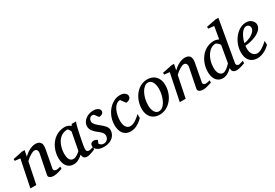

<svg xmlns="http://www.w3.org/2000/svg" viewBox="43 -1677 3765 2629"><g transform="rotate(-30 1926.0 -362.5)"><path d="M526.9 -20Q520.5 -17.6 504.6 -12.5Q488.8 -7.3 469.2 -1.7Q449.7 3.9 429.2 8.1Q408.7 12.2 393.1 12.2Q384.3 12.2 368.9 10.5Q353.5 8.8 339.4 2.7Q325.2 -3.4 316.4 -15.1Q307.6 -26.9 312 -46.9L373 -354Q376.5 -374 373.3 -387.2Q370.1 -400.4 363 -408.4Q356 -416.5 346.7 -419.7Q337.4 -422.9 329.1 -422.9Q316.9 -422.9 299.1 -415.8Q281.2 -408.7 261.5 -397Q241.7 -385.3 221.7 -369.4Q201.7 -353.5 185.1 -335.9L116.2 0H22.9L109.9 -424.8L25.9 -434.1V-462.9L176.8 -494.1H216.8L198.2 -400.9Q214.8 -417.5 236.3 -434.3Q257.8 -451.2 282.2 -464.4Q306.6 -477.5 332.8 -485.8Q358.9 -494.1 383.8 -494.1Q438.5 -494.1 461.7 -463.9Q484.9 -433.6 473.1 -366.2L419.9 -84Q417.5 -69.8 422.1 -61.5Q426.8 -53.2 434.3 -48.8Q441.9 -44.4 450.2 -43.2Q458.5 -42 462.9 -42Q476.6 -42 492.7 -45.9Q508.8 -49.8 525.9 -55.2Z M900.9 -392.1Q901.4 -394.5 897.2 -403.3Q893.1 -412.1 887.2 -421.6Q881.3 -431.2 874.8 -438.5Q868.2 -445.8 863.8 -445.8Q825.7 -445.8 795.7 -433.3Q765.6 -420.9 743.2 -399.7Q720.7 -378.4 704.8 -350.6Q689 -322.8 679.2 -292.5Q669.4 -262.2 665 -231.4Q660.6 -200.7 660.6 -172.9Q660.6 -151.9 664.1 -130.9Q667.5 -109.9 676 -92.8Q684.6 -75.7 699.5 -64.9Q714.4 -54.2 737.8 -54.2Q755.4 -54.2 772.9 -62Q790.5 -69.8 805.7 -80.1Q820.8 -90.3 832 -100.6Q843.3 -110.8 848.6 -116.2ZM1047.9 -26.9Q1042 -24.4 1026.4 -17.8Q1010.7 -11.2 991.5 -4.6Q972.2 2 952.4 7.1Q932.6 12.2 918 12.2Q899.9 12.2 887.5 7.8Q875 3.4 866.9 -5.4Q858.9 -14.2 854.5 -26.9Q850.1 -39.6 848.6 -56.2Q837.4 -45.4 822.3 -33.4Q807.1 -21.5 788.8 -11.2Q770.5 -1 749.8 5.6Q729 12.2 706.5 12.2Q677.2 12.2 655 3.9Q632.8 -4.4 616.7 -18.3Q600.6 -32.2 590.1 -50.5Q579.6 -68.8 573.2 -88.6Q566.9 -108.4 564.5 -128.7Q562 -148.9 562 -167Q562 -205.6 570.3 -244.9Q578.6 -284.2 595 -320.6Q611.3 -356.9 635.7 -388.7Q660.2 -420.4 692.1 -443.8Q724.1 -467.3 763.4 -480.7Q802.7 -494.1 849.6 -494.1Q863.3 -494.1 876.7 -491Q890.1 -487.8 901.9 -482.7Q913.6 -477.5 923.3 -471.2Q933.1 -464.8 939.9 -458L954.6 -481.9H1022.9Q1020.5 -476.1 1017.6 -468Q1014.6 -460 1011.7 -451.7Q1008.8 -443.4 1006.6 -436Q1004.4 -428.7 1003.9 -424.8Q1000.5 -411.6 994.1 -385Q987.8 -358.4 980.7 -325.2Q973.6 -292 966.1 -255.6Q958.5 -219.2 952.6 -186.8Q946.8 -154.3 942.9 -129.2Q939 -104 939 -92.8Q939 -66.4 950.2 -56.6Q961.4 -46.9 981.9 -46.9Q986.8 -46.9 996.3 -49.1Q1005.9 -51.3 1016.1 -54.2Q1026.4 -57.1 1035.2 -59.6Q1043.9 -62 1047.9 -63Z M1399.9 -431.2Q1399.9 -413.6 1392.1 -403.1Q1384.3 -392.6 1373 -386.7Q1361.8 -380.9 1349.4 -378.7Q1336.9 -376.5 1327.6 -376L1282.7 -437Q1279.8 -439.5 1273.4 -442.1Q1267.1 -444.8 1257.8 -444.8Q1241.2 -444.8 1230 -437.7Q1218.8 -430.7 1211.7 -420.2Q1204.6 -409.7 1201.7 -397.7Q1198.7 -385.7 1198.7 -376Q1198.7 -362.3 1206.5 -348.4Q1214.4 -334.5 1227.1 -320.6Q1239.7 -306.6 1255.6 -293.2Q1271.5 -279.8 1287.6 -267.1Q1304.2 -253.9 1319.6 -240Q1335 -226.1 1347.2 -211.2Q1359.4 -196.3 1366.7 -179.7Q1374 -163.1 1374 -145Q1374 -114.3 1361.6 -85.9Q1349.1 -57.6 1325 -35.6Q1300.8 -13.7 1264.9 -0.7Q1229 12.2 1182.6 12.2Q1146.5 12.2 1120.1 4.2Q1093.8 -3.9 1076.7 -16.8Q1059.6 -29.8 1051.3 -46.4Q1043 -63 1043 -80.1Q1043 -104 1057.4 -118.9Q1071.8 -133.8 1102.5 -133.8Q1111.8 -133.8 1120.1 -131.3Q1128.4 -128.9 1135.3 -125.7Q1142.1 -122.6 1147.2 -118.9Q1152.3 -115.2 1154.8 -112.8L1135.7 -64Q1146.5 -48.8 1162.4 -38.3Q1178.2 -27.8 1203.6 -27.8Q1218.8 -27.8 1232.9 -33.7Q1247.1 -39.6 1258.1 -50.3Q1269 -61 1275.4 -76.4Q1281.7 -91.8 1281.7 -110.8Q1281.7 -126 1275.6 -139.4Q1269.5 -152.8 1258.5 -165.5Q1247.6 -178.2 1232.7 -190.7Q1217.8 -203.1 1199.7 -216.8Q1184.1 -229 1169.7 -243.2Q1155.3 -257.3 1143.8 -273.2Q1132.3 -289.1 1125.5 -306.6Q1118.7 -324.2 1118.7 -342.8Q1118.7 -379.4 1135.3 -407.7Q1151.9 -436 1178 -455.3Q1204.1 -474.6 1236.1 -484.4Q1268.1 -494.1 1298.8 -494.1Q1327.1 -494.1 1346.4 -487.5Q1365.7 -481 1377.7 -471.4Q1389.6 -461.9 1394.8 -450.9Q1399.9 -439.9 1399.9 -431.2Z M1823.7 -423.8Q1823.7 -414.1 1820.8 -403.8Q1817.9 -393.6 1809.3 -384.8Q1800.8 -376 1785.9 -368.9Q1771 -361.8 1747.1 -358.9L1689.9 -436Q1663.1 -434.6 1642.1 -421.1Q1621.1 -407.7 1605.2 -386.7Q1589.4 -365.7 1578.4 -339.1Q1567.4 -312.5 1560.5 -285.2Q1553.7 -257.8 1550.8 -231.9Q1547.9 -206.1 1547.9 -186Q1547.9 -161.6 1552.5 -137.9Q1557.1 -114.3 1567.6 -95.5Q1578.1 -76.7 1595 -64.9Q1611.8 -53.2 1636.7 -53.2Q1656.7 -53.2 1677.2 -60.3Q1697.8 -67.4 1718.5 -80.1Q1739.3 -92.8 1760.3 -110.4Q1781.2 -127.9 1802.7 -148.9V-85.9Q1787.1 -70.8 1767.1 -53.7Q1747.1 -36.6 1722.7 -22Q1698.2 -7.3 1669.2 2.4Q1640.1 12.2 1606.9 12.2Q1571.3 12.2 1542.7 -0.2Q1514.2 -12.7 1494.4 -36.4Q1474.6 -60.1 1463.9 -94.7Q1453.1 -129.4 1453.1 -173.8Q1453.1 -218.8 1463.6 -259.8Q1474.1 -300.8 1492.7 -336.4Q1511.2 -372.1 1536.6 -401.1Q1562 -430.2 1591.8 -450.9Q1621.6 -471.7 1654.5 -482.9Q1687.5 -494.1 1721.7 -494.1Q1748.5 -494.1 1768.1 -487.3Q1787.6 -480.5 1799.8 -470.2Q1812 -460 1817.9 -447.5Q1823.7 -435.1 1823.7 -423.8Z M2230 -304.2Q2230 -339.8 2223.1 -367.2Q2216.3 -394.5 2204.6 -413.1Q2192.9 -431.6 2176.5 -441.4Q2160.2 -451.2 2141.1 -451.2Q2108.4 -451.2 2080.3 -427.5Q2052.2 -403.8 2031.7 -365.5Q2011.2 -327.1 1999.5 -279.1Q1987.8 -231 1987.8 -182.1Q1987.8 -145 1994.6 -117.2Q2001.5 -89.4 2013.7 -70.6Q2025.9 -51.8 2042 -42.5Q2058.1 -33.2 2077.1 -33.2Q2100.6 -33.2 2121.3 -45.2Q2142.1 -57.1 2158.9 -77.4Q2175.8 -97.7 2189 -124.5Q2202.1 -151.4 2211.4 -181.4Q2220.7 -211.4 2225.3 -243.2Q2230 -274.9 2230 -304.2ZM2331.1 -299.8Q2331.1 -259.3 2322 -220.5Q2313 -181.6 2296.1 -147Q2279.3 -112.3 2255.6 -83.3Q2231.9 -54.2 2202.4 -33Q2172.9 -11.7 2138.2 0.2Q2103.5 12.2 2064.9 12.2Q2023.9 12.2 1990.7 -1Q1957.5 -14.2 1934.6 -38.8Q1911.6 -63.5 1899.2 -98.4Q1886.7 -133.3 1886.7 -176.8Q1886.7 -217.3 1895.5 -256.6Q1904.3 -295.9 1920.7 -331.1Q1937 -366.2 1960.4 -396.2Q1983.9 -426.3 2013.4 -448Q2043 -469.7 2077.9 -481.9Q2112.8 -494.1 2151.9 -494.1Q2188 -494.1 2220.5 -482.9Q2252.9 -471.7 2277.6 -447.8Q2302.2 -423.8 2316.7 -387.2Q2331.1 -350.6 2331.1 -299.8Z M2888.7 -20Q2882.3 -17.6 2866.5 -12.5Q2850.6 -7.3 2831.1 -1.7Q2811.5 3.9 2791 8.1Q2770.5 12.2 2754.9 12.2Q2746.1 12.2 2730.7 10.5Q2715.3 8.8 2701.2 2.7Q2687 -3.4 2678.2 -15.1Q2669.4 -26.9 2673.8 -46.9L2734.9 -354Q2738.3 -374 2735.1 -387.2Q2731.9 -400.4 2724.9 -408.4Q2717.8 -416.5 2708.5 -419.7Q2699.2 -422.9 2690.9 -422.9Q2678.7 -422.9 2660.9 -415.8Q2643.1 -408.7 2623.3 -397Q2603.5 -385.3 2583.5 -369.4Q2563.5 -353.5 2546.9 -335.9L2478 0H2384.8L2471.7 -424.8L2387.7 -434.1V-462.9L2538.6 -494.1H2578.6L2560.1 -400.9Q2576.7 -417.5 2598.1 -434.3Q2619.6 -451.2 2644 -464.4Q2668.5 -477.5 2694.6 -485.8Q2720.7 -494.1 2745.6 -494.1Q2800.3 -494.1 2823.5 -463.9Q2846.7 -433.6 2835 -366.2L2781.7 -84Q2779.3 -69.8 2783.9 -61.5Q2788.6 -53.2 2796.1 -48.8Q2803.7 -44.4 2812 -43.2Q2820.3 -42 2824.7 -42Q2838.4 -42 2854.5 -45.9Q2870.6 -49.8 2887.7 -55.2Z M3306.6 -85.9Q3304.2 -71.8 3308.1 -63Q3312 -54.2 3318.6 -49.1Q3325.2 -43.9 3332.3 -42Q3339.4 -40 3342.8 -40Q3346.2 -40 3356.7 -42.7Q3367.2 -45.4 3378.9 -48.8Q3390.6 -52.2 3400.9 -55.2L3414.6 -59.1V-22Q3408.7 -19.5 3393.1 -13.9Q3377.4 -8.3 3358.4 -2.4Q3339.4 3.4 3319.1 7.8Q3298.8 12.2 3283.7 12.2Q3260.7 12.2 3246.1 6.6Q3231.4 1 3223.1 -9Q3214.8 -19 3211.7 -32.7Q3208.5 -46.4 3208.5 -63Q3195.3 -48.8 3179.4 -35.4Q3163.6 -22 3145.5 -11.5Q3127.4 -1 3107.4 5.6Q3087.4 12.2 3066.4 12.2Q3024.4 12.2 2996.8 -3.9Q2969.2 -20 2953.1 -45.9Q2937 -71.8 2930.4 -103.5Q2923.8 -135.3 2923.8 -167Q2923.8 -206.5 2932.4 -246.3Q2940.9 -286.1 2957.8 -322.5Q2974.6 -358.9 2999 -390.1Q3023.4 -421.4 3054.7 -444.6Q3085.9 -467.8 3124.3 -481Q3162.6 -494.1 3206.5 -494.1Q3217.8 -494.1 3228.5 -491.9Q3239.3 -489.7 3249 -486.8Q3258.8 -483.9 3267.1 -480.5Q3275.4 -477.1 3281.7 -475.1L3315.4 -668L3224.6 -676.8V-707L3379.4 -736.8H3420.4ZM3267.6 -394Q3268.1 -396 3262 -405Q3255.9 -414.1 3246.3 -423.8Q3236.8 -433.6 3225.6 -441.4Q3214.4 -449.2 3204.6 -449.2Q3168 -449.2 3134.8 -428Q3101.6 -406.7 3076.2 -369.6Q3050.8 -332.5 3035.6 -282Q3020.5 -231.4 3020.5 -172.9Q3020.5 -140.6 3027.1 -117.2Q3033.7 -93.8 3044.7 -78.6Q3055.7 -63.5 3069.8 -56.2Q3084 -48.8 3098.6 -48.8Q3112.3 -48.8 3128.2 -55.7Q3144 -62.5 3160.2 -74Q3176.3 -85.4 3192.1 -100.3Q3208 -115.2 3221.7 -130.9Z M3745.6 -394Q3745.6 -403.8 3741.7 -413.3Q3737.8 -422.9 3731 -430.2Q3724.1 -437.5 3713.9 -442.1Q3703.6 -446.8 3691.4 -446.8Q3674.8 -446.8 3659.7 -438Q3644.5 -429.2 3630.6 -414.6Q3616.7 -399.9 3604.7 -380.9Q3592.8 -361.8 3583.3 -340.8Q3573.7 -319.8 3566.4 -298.3Q3559.1 -276.9 3554.7 -257.8Q3586.4 -260.7 3620.4 -272.5Q3654.3 -284.2 3682.1 -302.5Q3710 -320.8 3727.8 -344.2Q3745.6 -367.7 3745.6 -394ZM3834.5 -393.1Q3834.5 -365.7 3821.8 -342.8Q3809.1 -319.8 3787.4 -301.3Q3765.6 -282.7 3737.1 -268.3Q3708.5 -253.9 3677 -243.9Q3645.5 -233.9 3612.8 -227.8Q3580.1 -221.7 3550.3 -220.2Q3548.8 -210.4 3547.6 -196.8Q3546.4 -183.1 3546.4 -173.8Q3546.4 -146.5 3553 -123.5Q3559.6 -100.6 3572 -83.7Q3584.5 -66.9 3602.1 -57.4Q3619.6 -47.9 3641.6 -47.9Q3675.3 -47.9 3715.8 -72.3Q3756.3 -96.7 3811.5 -145V-82Q3797.4 -68.4 3776.9 -52Q3756.3 -35.6 3730.2 -21.2Q3704.1 -6.8 3673.3 2.7Q3642.6 12.2 3608.4 12.2Q3593.3 12.2 3575.4 9.3Q3557.6 6.3 3540 -1.2Q3522.5 -8.8 3506.1 -22Q3489.7 -35.2 3477.3 -55.4Q3464.8 -75.7 3457.3 -103.8Q3449.7 -131.8 3449.7 -169.9Q3449.7 -209.5 3459.2 -248.8Q3468.8 -288.1 3486.1 -324Q3503.4 -359.9 3527.8 -390.9Q3552.2 -421.9 3581.5 -444.6Q3610.8 -467.3 3644.3 -480.2Q3677.7 -493.2 3713.4 -493.2Q3748 -493.2 3771.2 -481.7Q3794.4 -470.2 3808.6 -454.1Q3822.8 -438 3828.6 -420.9Q3834.5 -403.8 3834.5 -393.1Z"/></g></svg>

Font: Charis SIL Eur
Style: Italic
Weight: 400
Italic angle: -11°
Foundry: SIL International
Version: Version 5.000